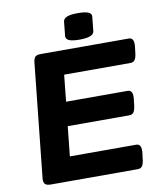

<svg xmlns="http://www.w3.org/2000/svg" viewBox="-95 -957 862 1032"><g transform="rotate(-10 336.5 -441.0)"><path d="M98 0Q75 0 66.5 -9.5Q58 -19 60 -40L125 -660Q127 -681 135 -690.5Q143 -700 166 -700H647Q678 -700 672 -650L668 -617Q665 -591 657 -580Q649 -569 633 -569H271L256 -424H592Q623 -424 617 -374L613 -341Q610 -315 602 -304Q594 -293 578 -293H242L225 -131H587Q618 -131 612 -81L608 -48Q605 -22 597 -11Q589 0 573 0ZM386 -740Q346 -740 328.5 -748Q311 -756 312 -772L320 -850Q322 -866 341 -874Q360 -882 401 -882Q441 -882 458.5 -874Q476 -866 474 -850L466 -772Q463 -740 386 -740Z"/></g></svg>

Font: Asap Expanded Expanded Regular
Style: Bold Italic
Weight: 700
Width: 7
Italic angle: -6°
Designer: Pablo Cosgaya
Foundry: Omnibus-Type
Version: Version 3.001; ttfautohint (v1.8.4.7-5d5b)